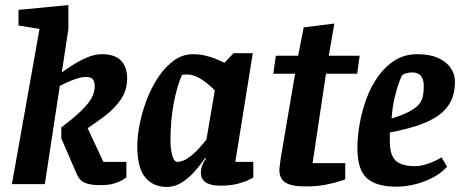

<svg xmlns="http://www.w3.org/2000/svg" viewBox="-20 -727 1822 758"><path d="M136 -613 53 -626V-688L250 -707V-613L224 -441Q236 -450 262 -467Q288 -484 320 -498.5Q352 -513 381 -513Q434 -513 458 -487.5Q482 -462 482 -418Q482 -370 456.5 -333.5Q431 -297 394.5 -269.5Q358 -242 326 -221L388 -88H479V-27Q479 -27 468.5 -19.5Q458 -12 435 -4Q412 4 377 4Q335 4 313.5 -6Q292 -16 282 -42L222 -181V-224Q271 -261 300 -289Q329 -317 341.5 -340Q354 -363 354 -386Q354 -404 347 -413.5Q340 -423 320 -423Q302 -423 281 -416Q260 -409 242 -400.5Q224 -392 216 -388L157 0H27Z M790 -104Q771 -75 747 -48.5Q723 -22 696 -5.5Q669 11 639 11Q584 11 553 -27Q522 -65 522 -150Q522 -189 531.5 -237Q541 -285 559.5 -333.5Q578 -382 605 -422.5Q632 -463 666.5 -488Q701 -513 742 -513Q766 -513 788.5 -508Q811 -503 831 -495Q851 -487 866 -479L902 -517H978L909 -88H980V-26Q980 -26 964.5 -18Q949 -10 920 -2Q891 6 850 6Q812 6 792.5 -7Q773 -20 773 -45Q773 -59 778 -73Q783 -87 793 -102ZM828 -370Q799 -400 771 -416.5Q743 -433 719 -433Q711 -433 705 -432.5Q699 -432 698 -430Q678 -385 665.5 -317.5Q653 -250 653 -171Q653 -139 660 -113.5Q667 -88 680 -88Q700 -88 721.5 -102.5Q743 -117 762 -137.5Q781 -158 795 -176Z M1145 -436H1059L1069 -507H1157L1179 -619L1300 -634L1278 -507H1400L1390 -436H1267L1214 -83H1343V-19Q1343 -19 1322.5 -12Q1302 -5 1266.5 2Q1231 9 1187 9Q1130 9 1106.5 -6.5Q1083 -22 1083 -56Q1083 -64 1085 -77Q1087 -90 1088 -101Z M1544 10Q1466 10 1428.5 -23.5Q1391 -57 1391 -142Q1391 -188 1400 -238.5Q1409 -289 1427 -338Q1445 -387 1473.5 -426.5Q1502 -466 1540 -489.5Q1578 -513 1627 -513Q1677 -513 1710 -498Q1743 -483 1759.5 -458.5Q1776 -434 1776 -406Q1776 -354 1756 -320Q1736 -286 1700 -264Q1664 -242 1618 -228Q1572 -214 1519 -204V-169Q1519 -131 1530 -109.5Q1541 -88 1563.5 -79.5Q1586 -71 1619 -71Q1641 -71 1670.5 -81Q1700 -91 1723 -106L1745 -69Q1725 -46 1692.5 -28Q1660 -10 1621 0Q1582 10 1544 10ZM1526 -259Q1570 -273 1595.5 -286.5Q1621 -300 1633.5 -314.5Q1646 -329 1649.5 -347Q1653 -365 1653 -388Q1653 -406 1647.5 -418Q1642 -430 1632 -435.5Q1622 -441 1608 -441Q1594 -441 1583 -437.5Q1572 -434 1569 -431Q1565 -428 1556 -403.5Q1547 -379 1538 -341.5Q1529 -304 1526 -259Z"/></svg>

Font: Faustina VF Beta
Style: Italic
Weight: 400
Italic angle: -8°
Designer: Alfonso Garcia
Foundry: Omnibus-Type
Version: Version 1.006